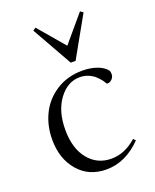

<svg xmlns="http://www.w3.org/2000/svg" viewBox="-135 -780 699 868"><g transform="rotate(-20 215.0 -345.5)"><path d="M238.3 -498 128.9 -691.9 142.6 -701.2 250 -575.2 356.9 -701.7 370.6 -691.9 261.7 -498ZM226.1 11.2Q142.1 11.2 91.3 -47.9Q40.5 -106.9 40.5 -199.2Q40.5 -266.1 67.9 -321.8Q95.2 -377.4 149.4 -411.9Q203.6 -446.3 274.4 -446.3Q313 -446.3 344 -435.3Q375 -424.3 391.1 -403.8Q394.5 -397.9 394.5 -386.7Q394.5 -372.6 384.5 -362.5Q374.5 -352.5 363.3 -352.5Q358.9 -352.5 356.9 -356.4Q352.5 -364.7 345.5 -373.8Q338.4 -382.8 325.7 -394.8Q313 -406.7 293.9 -414.6Q274.9 -422.4 253.4 -422.4Q194.8 -422.4 153.1 -366.5Q111.3 -310.5 111.3 -220.7Q111.3 -130.9 153.6 -78.9Q195.8 -26.9 264.2 -26.9Q328.1 -26.9 385.3 -77.6L395 -66.9Q318.8 11.2 226.1 11.2Z"/></g></svg>

Font: Elstob Light
Style: Regular
Weight: 300
Designer: Peter S. Baker
Version: Version 1.015